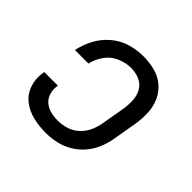

<svg xmlns="http://www.w3.org/2000/svg" viewBox="-137 -690 850 850"><g transform="rotate(45 288.0 -265.0)"><path d="M245 8Q278 8 310.5 1Q343 -6 373.5 -24Q404 -42 426.5 -69Q449 -96 461.5 -127.5Q474 -159 479 -191L498 -301Q504 -338 502.5 -375Q501 -412 486.5 -444Q472 -476 445 -498.5Q418 -521 383 -529.5Q348 -538 310 -538Q271 -538 231 -526Q191 -514 158 -485.5Q125 -457 105.5 -419.5Q86 -382 78 -343H163Q170 -376 191 -405.5Q212 -435 245 -449Q278 -463 310 -463Q338 -463 363 -452.5Q388 -442 401.5 -419Q415 -396 416.5 -368.5Q418 -341 414 -314L395 -204Q391 -177 379.5 -151Q368 -125 347 -105Q326 -85 299 -76.5Q272 -68 245 -68Q222 -68 200 -73.5Q178 -79 161.5 -93Q145 -107 138.5 -129.5Q132 -152 136 -175V-178H51Q50 -175 50 -172Q43 -132 55.5 -94.5Q68 -57 98 -33.5Q128 -10 166.5 -1Q205 8 245 8Z"/></g></svg>

Font: Iosevka Sparkle Oblique
Style: Regular
Weight: 400
Italic angle: -9°
Designer: Belleve Invis
Foundry: Belleve Invis
Version: Version 4.5.0; ttfautohint (v1.8.3)